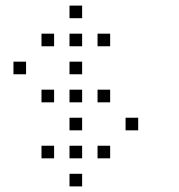

<svg xmlns="http://www.w3.org/2000/svg" viewBox="-20 -693 640 685"><path d="M229 -673Q228 -673 228 -673Q228 -673 228 -672V-629Q228 -628 228 -628Q228 -628 229 -628H272Q273 -628 273 -628Q273 -628 273 -629V-672Q273 -673 273 -673Q273 -673 272 -673ZM129 -573Q128 -573 128 -573Q128 -573 128 -572V-529Q128 -528 128 -528Q128 -528 129 -528H172Q173 -528 173 -528Q173 -528 173 -529V-572Q173 -573 173 -573Q173 -573 172 -573ZM229 -573Q228 -573 228 -573Q228 -573 228 -572V-529Q228 -528 228 -528Q228 -528 229 -528H272Q273 -528 273 -528Q273 -528 273 -529V-572Q273 -573 273 -573Q273 -573 272 -573ZM329 -573Q328 -573 328 -573Q328 -573 328 -572V-529Q328 -528 328 -528Q328 -528 329 -528H372Q373 -528 373 -528Q373 -528 373 -529V-572Q373 -573 373 -573Q373 -573 372 -573ZM29 -473Q28 -473 28 -473Q28 -473 28 -472V-429Q28 -428 28 -428Q28 -428 29 -428H72Q73 -428 73 -428Q73 -428 73 -429V-472Q73 -473 73 -473Q73 -473 72 -473ZM229 -473Q228 -473 228 -473Q228 -473 228 -472V-429Q228 -428 228 -428Q228 -428 229 -428H272Q273 -428 273 -428Q273 -428 273 -429V-472Q273 -473 273 -473Q273 -473 272 -473ZM129 -373Q128 -373 128 -373Q128 -373 128 -372V-329Q128 -328 128 -328Q128 -328 129 -328H172Q173 -328 173 -328Q173 -328 173 -329V-372Q173 -373 173 -373Q173 -373 172 -373ZM229 -373Q228 -373 228 -373Q228 -373 228 -372V-329Q228 -328 228 -328Q228 -328 229 -328H272Q273 -328 273 -328Q273 -328 273 -329V-372Q273 -373 273 -373Q273 -373 272 -373ZM329 -373Q328 -373 328 -373Q328 -373 328 -372V-329Q328 -328 328 -328Q328 -328 329 -328H372Q373 -328 373 -328Q373 -328 373 -329V-372Q373 -373 373 -373Q373 -373 372 -373ZM229 -273Q228 -273 228 -273Q228 -273 228 -272V-229Q228 -228 228 -228Q228 -228 229 -228H272Q273 -228 273 -228Q273 -228 273 -229V-272Q273 -273 273 -273Q273 -273 272 -273ZM429 -273Q428 -273 428 -273Q428 -273 428 -272V-229Q428 -228 428 -228Q428 -228 429 -228H472Q473 -228 473 -228Q473 -228 473 -229V-272Q473 -273 473 -273Q473 -273 472 -273ZM129 -173Q128 -173 128 -173Q128 -173 128 -172V-129Q128 -128 128 -128Q128 -128 129 -128H172Q173 -128 173 -128Q173 -128 173 -129V-172Q173 -173 173 -173Q173 -173 172 -173ZM229 -173Q228 -173 228 -173Q228 -173 228 -172V-129Q228 -128 228 -128Q228 -128 229 -128H272Q273 -128 273 -128Q273 -128 273 -129V-172Q273 -173 273 -173Q273 -173 272 -173ZM329 -173Q328 -173 328 -173Q328 -173 328 -172V-129Q328 -128 328 -128Q328 -128 329 -128H372Q373 -128 373 -128Q373 -128 373 -129V-172Q373 -173 373 -173Q373 -173 372 -173ZM229 -73Q228 -73 228 -73Q228 -73 228 -72V-29Q228 -28 228 -28Q228 -28 229 -28H272Q273 -28 273 -28Q273 -28 273 -29V-72Q273 -73 273 -73Q273 -73 272 -73Z"/></svg>

Font: Doto Light
Style: Regular
Weight: 300
Monospace: yes
Version: Version 1.000